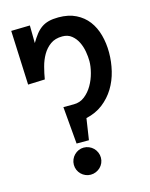

<svg xmlns="http://www.w3.org/2000/svg" viewBox="-109 -774 662 850"><g transform="rotate(-15 222.0 -349.0)"><path d="M418.5 -496.1Q418.5 -453.6 408.4 -412.1Q398.4 -370.6 377.2 -335.9Q356 -301.3 323.5 -276.1Q291 -251 246.6 -241.2L231.9 -143.6H175.3L160.6 -314.5H208.5Q236.8 -314.5 258.5 -331.5Q280.3 -348.6 294.9 -374Q309.6 -399.4 317.1 -428.5Q324.7 -457.5 324.7 -481.4Q324.7 -501.5 320.6 -525.4Q316.4 -549.3 306.4 -569.8Q296.4 -590.3 279.3 -604.2Q262.2 -618.2 236.8 -618.2Q203.6 -618.2 181.9 -602.5Q160.2 -586.9 146.2 -562.7Q132.3 -538.6 124.8 -509.8Q117.2 -481 112.8 -454.1L35.6 -451.2L24.9 -700.2L110.8 -702.1L111.8 -621.1Q124.5 -642.6 136.7 -658.2Q148.9 -673.8 163.6 -684.1Q178.2 -694.3 197 -699.2Q215.8 -704.1 241.7 -704.1Q288.1 -704.1 321.5 -687.5Q355 -670.9 376.5 -642.6Q397.9 -614.3 408.2 -576.4Q418.5 -538.6 418.5 -496.1ZM263.2 -55.7Q263.2 -43 258.3 -31.7Q253.4 -20.5 244.9 -12.2Q236.3 -3.9 224.9 1Q213.4 5.9 200.7 5.9Q188 5.9 176.8 1Q165.5 -3.9 157.2 -12.2Q148.9 -20.5 144 -31.7Q139.2 -43 139.2 -55.7Q139.2 -68.4 144 -79.8Q148.9 -91.3 157.5 -99.9Q166 -108.4 177 -113.3Q188 -118.2 200.7 -118.2Q213.4 -118.2 224.9 -113.3Q236.3 -108.4 244.9 -99.9Q253.4 -91.3 258.3 -79.8Q263.2 -68.4 263.2 -55.7Z"/></g></svg>

Font: Maiden Orange
Style: Regular
Weight: 400
Designer: Astigmatic (AOETI)
Foundry: Astigmatic (AOETI)
Version: Version 1.001